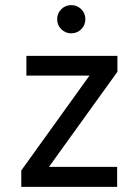

<svg xmlns="http://www.w3.org/2000/svg" viewBox="-20 -729 545 749"><path d="M297 -615Q281 -599 258 -599Q235 -599 219 -615Q203 -631 203 -654Q203 -677 219 -693Q235 -709 258 -709Q281 -709 297 -693Q313 -677 313 -654Q313 -631 297 -615ZM63 0V-64L329 -434H83V-511H438V-449L171 -78H437V0Z"/></svg>

Font: Overpass
Style: Regular
Weight: 400
Designer: Delve Withrington, Thomas Jockin
Foundry: Delve Fonts
Version: Version 3.000;DELV;Overpass